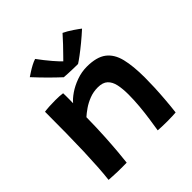

<svg xmlns="http://www.w3.org/2000/svg" viewBox="-203 -914 1072 1072"><g transform="rotate(-45 332.5 -378.5)"><path d="M190.5 6.5Q177 7 158 6.8Q139 6.5 119 6.5Q102.5 5.5 81.2 4.8Q60 4 51 3Q56 -39 59.2 -90.8Q62.5 -142.5 64.8 -206Q67 -269.5 68 -346.8Q69 -424 69 -517Q86 -519.5 109 -520.8Q132 -522 155 -522Q171.5 -522 186.8 -521.2Q202 -520.5 213.5 -518.5Q214 -514 214 -500Q214 -486 214 -469.2Q214 -452.5 213.5 -439.5Q228.5 -458.5 259.2 -479.8Q290 -501 330.2 -515.5Q370.5 -530 412 -530Q488.5 -530 528.8 -499.5Q569 -469 583.8 -408.5Q598.5 -348 598.5 -257.5Q598.5 -224.5 596.8 -181.8Q595 -139 591.2 -91.8Q587.5 -44.5 582 1.5Q573 2.5 553.8 3.2Q534.5 4 513 4Q491 4 470.8 3.2Q450.5 2.5 440.5 1.5Q446 -31.5 452.2 -74.8Q458.5 -118 462.8 -165Q467 -212 467 -255Q467 -300 459.8 -333.8Q452.5 -367.5 432.5 -386.2Q412.5 -405 373.5 -405Q338.5 -405 307.5 -393Q276.5 -381 252 -364Q227.5 -347 211 -332Q210 -251 206.2 -185Q202.5 -119 198.2 -70.5Q194 -22 190.5 6.5ZM449.5 -759Q460.5 -754 475.2 -745.5Q490 -737 504.2 -727.2Q518.5 -717.5 529.2 -709.8Q540 -702 543.5 -699Q514 -672 483 -646.5Q452 -621 426.5 -602Q401 -583 388 -575Q373 -575 352.2 -575.5Q331.5 -576 312 -577Q292.5 -578 279.5 -579Q247.5 -608.5 214.8 -641.2Q182 -674 145.5 -713.5Q156 -720.5 171.8 -730.8Q187.5 -741 205.5 -750.5Q223.5 -760 238.5 -764.5Q252.5 -745.5 268.2 -725.5Q284 -705.5 299 -688Q314 -670.5 326 -657.8Q338 -645 344 -640H336.5Q344.5 -648 363.5 -667.5Q382.5 -687 405.8 -711.2Q429 -735.5 449.5 -759Z"/></g></svg>

Font: Grandstander Thin SemiBold
Style: Regular
Weight: 600
Version: Version 1.200